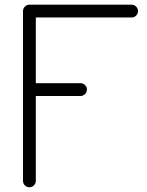

<svg xmlns="http://www.w3.org/2000/svg" viewBox="-20 -789 621 809"><path d="M103.8 -769.3H534.7Q545.7 -769.3 553.6 -761.2Q561.5 -753.2 561.5 -742.2Q561.5 -731.2 553.6 -723.3Q545.7 -715.3 534.7 -715.3H130.9V-438.5H319.3Q330.3 -438.5 338.3 -430.5Q346.2 -422.6 346.2 -411.6Q346.2 -400.6 338.3 -392.6Q330.3 -384.5 319.3 -384.5H130.9V-26.9Q130.9 -15.9 122.8 -7.9Q114.7 0 103.8 0Q92.8 0 84.8 -7.9Q76.9 -15.9 76.9 -26.9V-742.2Q76.9 -753.2 84.8 -761.2Q92.8 -769.3 103.8 -769.3Z"/></svg>

Font: Tecnico
Style: Fino
Weight: 400
Version: Version 1.3